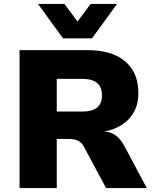

<svg xmlns="http://www.w3.org/2000/svg" viewBox="-20 -961 791 981"><path d="M80 0V-705H426Q552 -705 619.5 -647.5Q687 -590 687 -486Q687 -428 663 -386.5Q639 -345 598.5 -320.5Q558 -296 507 -288L509 -289L530 -287Q555 -282 576.5 -265Q598 -248 617 -212L730 0H522L410 -209Q402 -225 391 -234Q380 -243 366 -247Q352 -251 334 -251H270V0ZM270 -391H400Q451 -391 476 -411.5Q501 -432 501 -474Q501 -516 476 -537Q451 -558 400 -558H270ZM302 -765 174 -941H309L376 -851L443 -941H578L450 -765Z"/></svg>

Font: Nunito Sans 8pt Black
Style: Regular
Weight: 900
Version: Version 3.101;gftools[0.9.27]